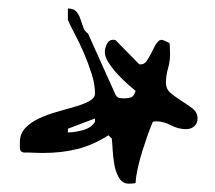

<svg xmlns="http://www.w3.org/2000/svg" viewBox="-20 -614 511 457"><path d="M238.3 -292Q201.2 -268.6 164.1 -259.3Q127 -250 84 -250Q82 -250 74.7 -250Q67.4 -250 60.1 -250.5Q52.7 -251 45.9 -251Q39.1 -251 36.1 -251Q27.3 -252.9 27.3 -261.7Q27.3 -270.5 27.3 -275.4Q27.3 -295.9 40.5 -309.6Q53.7 -323.2 73.7 -332.5Q93.8 -341.8 116.7 -348.1Q139.6 -354.5 159.7 -360.4Q179.7 -366.2 192.9 -373.5Q206.1 -380.9 206.1 -391.6Q206.1 -413.1 198.2 -438Q190.4 -462.9 179.7 -487.8Q168.9 -512.7 157.7 -533.7Q146.5 -554.7 141.6 -566.4V-593.8Q155.3 -593.8 161.6 -586.4Q168 -579.1 171.4 -568.8Q174.8 -558.6 178.2 -548.8Q181.6 -539.1 189.5 -534.2L254.9 -388.7Q258.8 -381.8 263.7 -380.9Q268.6 -379.9 276.4 -379.9Q285.2 -379.9 292 -382.3Q298.8 -384.8 302.7 -397.5Q296.9 -402.3 284.7 -413.1Q272.5 -423.8 260.3 -437Q248 -450.2 238.8 -464.4Q229.5 -478.5 229.5 -490.2Q229.5 -499 234.4 -509.3Q239.3 -519.5 251 -519.5Q251 -519.5 252.9 -518.6H254.9L311.5 -460.9Q311.5 -460.9 312.5 -460.9H315.4Q323.2 -460.9 328.6 -468.3Q334 -475.6 338.9 -485.4Q343.8 -495.1 348.6 -504.4Q353.5 -513.7 360.4 -518.6H362.3Q363.3 -518.6 363.8 -519Q364.3 -519.5 364.3 -519.5Q364.3 -519.5 366.2 -518.6H368.2Q370.1 -517.6 376 -515.1Q381.8 -512.7 383.8 -510.7Q383.8 -508.8 384.3 -499Q384.8 -489.3 384.8 -486.3Q384.8 -467.8 379.9 -451.2Q375 -434.6 375 -417Q375 -401.4 387.2 -391.6Q399.4 -381.8 412.6 -373.5Q425.8 -365.2 438 -356Q450.2 -346.7 450.2 -332Q450.2 -320.3 442.4 -313.5Q434.6 -306.6 422.9 -306.6Q404.3 -306.6 386.7 -315.9Q369.1 -325.2 351.6 -325.2Q350.6 -325.2 347.7 -324.7Q344.7 -324.2 343.8 -324.2Q337.9 -310.5 331.5 -292.5Q325.2 -274.4 318.8 -254.4Q312.5 -234.4 308.1 -214.8Q303.7 -195.3 302.7 -178.7Q301.8 -177.7 295.4 -177.2Q289.1 -176.8 287.1 -176.8Q271.5 -176.8 263.2 -190.9Q254.9 -205.1 252 -223.1Q249 -241.2 248 -258.8Q247.1 -276.4 246.1 -284.2ZM141.6 -298.8Q157.2 -298.8 177.2 -304.2Q197.3 -309.6 206.1 -324.2V-326.2Q206.1 -327.1 206.1 -327.6Q206.1 -328.1 206.1 -329.1Q206.1 -329.1 206.1 -330.1Q206.1 -331.1 206.1 -332L141.6 -307.6Z"/></svg>

Font: Cedarville Cursive
Style: Regular
Weight: 400
Designer: Kimberly Geswein
Foundry: Kimberly Geswein
Version: Version 1.001 2010